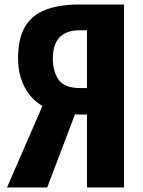

<svg xmlns="http://www.w3.org/2000/svg" viewBox="-20 -830 633 850"><path d="M11 0 168 -361Q120 -388 90 -442.5Q60 -497 60 -572Q60 -660 91 -712Q122 -764 182.5 -787Q243 -810 331 -810H529V0H365V-323H326Q325 -323 319.5 -323.5Q314 -324 312 -324L189 0ZM336 -440H365V-696H333Q274 -696 244 -665Q214 -634 214 -571Q214 -512 240.5 -476Q267 -440 336 -440Z"/></svg>

Font: Oswald SemiBold
Style: Regular
Weight: 600
Designer: Vernon Adams
Foundry: Vernon Adams
Version: Version 4.103;gftools[0.9.33.dev8+g029e19f]